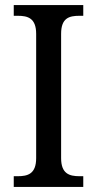

<svg xmlns="http://www.w3.org/2000/svg" viewBox="-20 -734 381 754"><path d="M34 0H307V-42H292C252 -42 220 -52 220 -113V-601C220 -663 251 -672 292 -672H307V-714H34V-672H50C89 -672 122 -663 122 -601V-113C122 -51 89 -42 50 -42H34Z"/></svg>

Font: Noto Serif Armenian SemiCondensed
Style: Regular
Weight: 400
Width: 4
Designer: Monotype Design Team
Foundry: Monotype Imaging Inc.
Version: Version 2.008